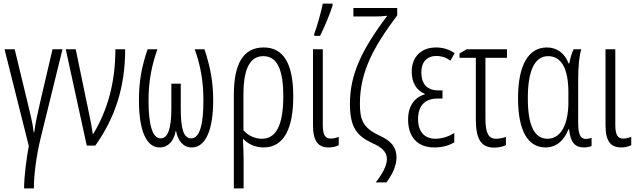

<svg xmlns="http://www.w3.org/2000/svg" viewBox="-20 -804 3521 1060"><path d="M325 -532H270L204 -250C187 -177 176 -127 169 -73H166C161 -123 145 -185 130 -247L61 -532H5L139 2C128 60 113 166 113 236H167C167 159 181 54 205 -44Z M343 -532 459 0H506C614 -152 671 -320 671 -532H617C617 -342 571 -191 495 -65H492C488 -98 478 -147 471 -180L398 -532Z M1109 -532H1055C1088 -441 1103 -352 1103 -249C1103 -114 1082 -40 1035 -40C993 -41 978 -94 978 -204V-342H926V-204C926 -97 908 -40 867 -40C821 -40 800 -116 800 -249C800 -356 817 -441 849 -532H795C763 -439 747 -358 747 -250C747 -83 788 10 861 10C908 10 940 -25 950 -81H952C963 -25 992 10 1039 10C1117 10 1157 -91 1157 -250C1157 -356 1140 -437 1109 -532Z M1599 -272C1599 -454 1544 -542 1436 -542C1321 -542 1271 -449 1271 -280V236H1325V90C1325 54 1324 13 1321 -36H1324C1351 -8 1389 10 1435 10C1548 10 1599 -95 1599 -272ZM1434 -494C1511 -494 1544 -418 1544 -272C1544 -117 1506 -38 1426 -38C1386 -38 1347 -57 1324 -85V-281C1324 -419 1357 -494 1434 -494Z M1715 -606H1747C1771 -654 1800 -722 1816 -773V-784H1762C1756 -748 1728 -650 1715 -617ZM1762 -532H1708V-113C1708 -23 1737 10 1795 10C1815 10 1833 6 1850 -2V-49C1841 -44 1822 -39 1806 -39C1777 -39 1762 -56 1762 -115Z M2169 67C2169 -7 2121 -34 2070 -58C1982 -100 1967 -146 1967 -232C1967 -408 2043 -546 2173 -719V-760H1931V-713H2045C2071 -713 2097 -714 2118 -717C1973 -524 1912 -390 1912 -231C1912 -103 1948 -55 2035 -14C2080 6 2116 29 2116 75C2116 114 2085 165 2054 203H2113C2144 163 2169 113 2169 67Z M2423 -305H2400C2336 -305 2306 -343 2306 -405C2306 -461 2337 -495 2389 -495C2419 -495 2446 -485 2467 -469L2490 -511C2459 -531 2426 -542 2388 -542C2307 -542 2253 -492 2253 -408C2253 -351 2278 -305 2325 -286V-283C2269 -267 2233 -219 2233 -144C2233 -54 2279 10 2378 10C2427 10 2460 -2 2488 -18V-70C2463 -53 2424 -38 2384 -38C2323 -38 2288 -78 2288 -146C2288 -221 2326 -260 2397 -260H2423Z M2779 -532H2557L2517 -509V-485H2607V-147C2607 -42 2632 11 2708 11C2732 11 2761 5 2773 -3V-48C2756 -42 2736 -38 2719 -38C2675 -38 2660 -72 2660 -152V-485H2779Z M2992 10C3057 10 3098 -36 3118 -90H3122C3129 -18 3154 10 3205 10C3221 10 3238 6 3246 2V-43C3236 -39 3223 -37 3213 -37C3185 -37 3172 -61 3172 -128V-358C3172 -441 3178 -494 3189 -532H3147C3135 -508 3128 -481 3123 -454H3119C3098 -510 3055 -542 2999 -542C2902 -542 2840 -452 2840 -262C2840 -84 2893 10 2992 10ZM3003 -38C2931 -38 2894 -109 2894 -262C2894 -410 2930 -494 3006 -494C3080 -494 3118 -425 3118 -293V-239C3118 -124 3080 -38 3003 -38Z M3377 -532H3323V-113C3323 -23 3352 10 3410 10C3430 10 3448 6 3465 -2V-49C3456 -44 3437 -39 3421 -39C3392 -39 3377 -56 3377 -115Z"/></svg>

Font: Noto Sans UI Condensed Light
Style: Regular
Weight: 300
Width: 3
Designer: Monotype Design Team
Foundry: Monotype Imaging Inc.
Version: Version 1.901